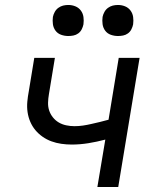

<svg xmlns="http://www.w3.org/2000/svg" viewBox="-20 -753 640 773"><path d="M372 0 404 -191Q370 -182 336 -176.5Q302 -171 269 -171Q248 -171 227 -174Q206 -177 187 -184Q168 -191 151.5 -202.5Q135 -214 122.5 -229Q110 -244 102 -262.5Q94 -281 91 -301.5Q88 -322 90 -343.5Q92 -365 96 -386L118 -520H201L177 -374Q174 -357 173.5 -340Q173 -323 178 -308Q183 -293 193 -280.5Q203 -268 216.5 -260Q230 -252 246.5 -248.5Q263 -245 280 -245Q297 -245 314 -247.5Q331 -250 348 -254Q365 -258 382.5 -262Q400 -266 417 -271L458 -520H542L456 0ZM455 -608Q440 -608 426 -613Q412 -618 403.5 -629.5Q395 -641 393 -655.5Q391 -670 393 -685Q395 -695 400.5 -705Q406 -715 415 -721.5Q424 -728 434 -730.5Q444 -733 455 -733Q470 -733 483.5 -727.5Q497 -722 505.5 -710.5Q514 -699 516 -684.5Q518 -670 516 -655Q514 -645 509 -635Q504 -625 495 -618.5Q486 -612 475.5 -610Q465 -608 455 -608ZM255 -608Q240 -608 226 -613Q212 -618 203.5 -629.5Q195 -641 193 -655.5Q191 -670 193 -685Q195 -695 200.5 -705Q206 -715 215 -721.5Q224 -728 234 -730.5Q244 -733 255 -733Q270 -733 283.5 -727.5Q297 -722 305.5 -710.5Q314 -699 316 -684.5Q318 -670 316 -655Q314 -645 309 -635Q304 -625 295 -618.5Q286 -612 275.5 -610Q265 -608 255 -608Z"/></svg>

Font: Zed Sans Extended
Style: Italic
Weight: 400
Width: 7
Italic angle: -9°
Designer: Belleve Invis
Foundry: Belleve Invis
Version: Version 1.0.0; ttfautohint (v1.8.4)